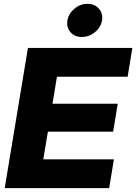

<svg xmlns="http://www.w3.org/2000/svg" viewBox="-20 -976 707 996"><path d="M4.4 0 125 -727.5H666.5L642.1 -578.1H275.4L252.4 -438H590.8L566.9 -293H228.5L204.6 -149.4H570.8L546.4 0ZM404.8 -784.2Q367.2 -784.2 345.5 -809.1Q323.7 -834 329.6 -870.1Q335.9 -905.8 366 -930.9Q396 -956.1 433.6 -956.1Q471.2 -956.1 493.2 -930.9Q515.1 -905.8 509.3 -870.1Q502.9 -834 472.7 -809.1Q442.4 -784.2 404.8 -784.2Z"/></svg>

Font: Inter Display ExtraBold
Style: Italic
Weight: 800
Italic angle: -9.39999°
Designer: Rasmus Andersson
Foundry: rsms
Version: Version 4.000;git-a52131595